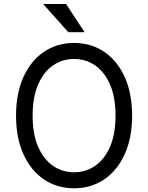

<svg xmlns="http://www.w3.org/2000/svg" viewBox="-20 -958 762 987"><path d="M659.1 -363.6Q659.1 -248.6 620.9 -164.8Q582.7 -81 515.4 -35.5Q448.2 9.9 360.8 9.9Q273.4 9.9 206.1 -35.5Q138.8 -81 100.7 -164.8Q62.5 -248.6 62.5 -363.6Q62.5 -478.7 100.7 -562.5Q138.8 -646.3 206.1 -691.8Q273.4 -737.2 360.8 -737.2Q448.2 -737.2 515.4 -691.8Q582.7 -646.3 620.9 -562.5Q659.1 -478.7 659.1 -363.6ZM573.9 -363.6Q573.9 -458.1 545.8 -523.1Q517.8 -588.1 469.5 -621.4Q421.2 -654.8 360.8 -654.8Q300.4 -654.8 252.1 -621.4Q203.8 -588.1 175.8 -523.1Q147.7 -458.1 147.7 -363.6Q147.7 -269.2 175.8 -204.2Q203.8 -139.2 252.1 -105.8Q300.4 -72.4 360.8 -72.4Q421.2 -72.4 469.5 -105.8Q517.8 -139.2 545.8 -204.2Q573.9 -269.2 573.9 -363.6ZM319.6 -937.5 414.8 -792.6H331L201.7 -937.5Z"/></svg>

Font: Inter UI
Style: Regular
Weight: 400
Designer: Rasmus Andersson
Foundry: rsms
Version: Version 2.2